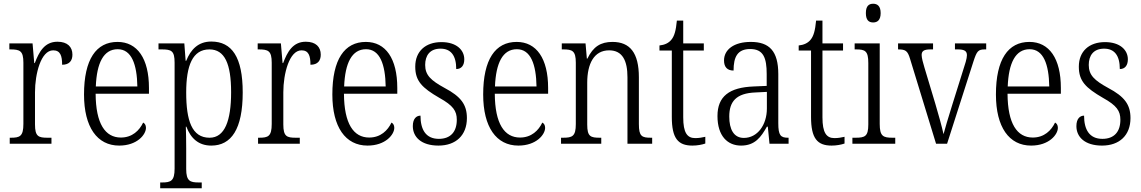

<svg xmlns="http://www.w3.org/2000/svg" viewBox="-20 -768 6099 1026"><path d="M32 0H255V-32H235C186 -32 167 -38 167 -103V-275C167 -374 199 -499 264 -499C302 -499 312 -471 312 -422C351 -422 367 -444 367 -476C367 -517 341 -545 287 -545C217 -545 188 -489 166 -431H163L154 -536H30V-504H35C86 -504 105 -497 105 -433V-106C105 -39 86 -32 37 -32H32Z M617 10C713 10 760 -49 760 -85C760 -100 753 -109 745 -113C725 -71 687 -33 626 -33C542 -33 492 -107 491 -267H776V-298C776 -455 714 -544 608 -544C494 -544 429 -451 429 -263C429 -89 499 10 617 10ZM714 -306H492C497 -431 533 -505 609 -505C683 -505 712 -424 714 -306Z M836 238H1058V207H1042C996 207 975 200 975 135V25C975 -22 974 -64 973 -91H976C999 -29 1041 10 1109 10C1216 10 1277 -78 1277 -274C1277 -463 1219 -546 1109 -546C1039 -546 999 -503 975 -443H972L965 -536H827V-504H844C896 -504 913 -497 913 -433V133C913 199 893 207 846 207H836ZM1100 -32C1005 -32 975 -124 975 -274C975 -418 1009 -504 1099 -504C1181 -504 1215 -427 1215 -275C1215 -123 1181 -32 1100 -32Z M1359 0H1582V-32H1562C1513 -32 1494 -38 1494 -103V-275C1494 -374 1526 -499 1591 -499C1629 -499 1639 -471 1639 -422C1678 -422 1694 -444 1694 -476C1694 -517 1668 -545 1614 -545C1544 -545 1515 -489 1493 -431H1490L1481 -536H1357V-504H1362C1413 -504 1432 -497 1432 -433V-106C1432 -39 1413 -32 1364 -32H1359Z M1944 10C2040 10 2087 -49 2087 -85C2087 -100 2080 -109 2072 -113C2052 -71 2014 -33 1953 -33C1869 -33 1819 -107 1818 -267H2103V-298C2103 -455 2041 -544 1935 -544C1821 -544 1756 -451 1756 -263C1756 -89 1826 10 1944 10ZM2041 -306H1819C1824 -431 1860 -505 1936 -505C2010 -505 2039 -424 2041 -306Z M2323 10C2416 10 2475 -45 2475 -137C2475 -209 2443 -252 2356 -298C2283 -338 2252 -366 2252 -421C2252 -471 2277 -508 2334 -508C2389 -508 2418 -472 2418 -399C2446 -399 2461 -419 2461 -451C2461 -501 2419 -543 2339 -543C2254 -543 2199 -494 2199 -412C2199 -335 2235 -299 2328 -245C2402 -204 2421 -175 2421 -128C2421 -64 2388 -26 2325 -26C2255 -26 2227 -76 2227 -150C2206 -150 2186 -135 2186 -94C2186 -36 2231 10 2323 10Z M2750 10C2846 10 2893 -49 2893 -85C2893 -100 2886 -109 2878 -113C2858 -71 2820 -33 2759 -33C2675 -33 2625 -107 2624 -267H2909V-298C2909 -455 2847 -544 2741 -544C2627 -544 2562 -451 2562 -263C2562 -89 2632 10 2750 10ZM2847 -306H2625C2630 -431 2666 -505 2742 -505C2816 -505 2845 -424 2847 -306Z M2978 0H3193V-32H3186C3136 -32 3118 -38 3118 -102V-326C3118 -427 3154 -499 3235 -499C3307 -499 3333 -443 3333 -355V0H3465V-32H3459C3410 -32 3394 -39 3394 -105V-355C3394 -486 3346 -544 3253 -544C3190 -544 3150 -519 3119 -455H3116L3109 -536H2982V-504H2990C3038 -504 3057 -497 3057 -433V-105C3057 -39 3038 -32 2988 -32H2978Z M3680 10C3706 10 3732 5 3749 -1V-37C3730 -33 3716 -30 3695 -30C3652 -30 3631 -59 3631 -141V-498H3741V-536H3631V-658H3597C3592 -605 3584 -575 3567 -555C3553 -538 3532 -528 3504 -525V-498H3570V-143C3570 -29 3603 10 3680 10Z M3940 10C4015 10 4047 -36 4078 -91H4083L4092 0H4194V-32H4191C4151 -32 4139 -45 4139 -110V-372C4139 -495 4091 -544 3992 -544C3902 -544 3849 -503 3849 -445C3849 -409 3867 -391 3900 -391C3900 -464 3921 -506 3989 -506C4060 -506 4077 -458 4077 -372V-309L4008 -306C3877 -301 3814 -253 3814 -148C3814 -41 3868 10 3940 10ZM3955 -31C3901 -31 3877 -77 3877 -145C3877 -225 3913 -270 4018 -274L4078 -277V-188C4078 -101 4028 -31 3955 -31Z M4424 10C4450 10 4476 5 4493 -1V-37C4474 -33 4460 -30 4439 -30C4396 -30 4375 -59 4375 -141V-498H4485V-536H4375V-658H4341C4336 -605 4328 -575 4311 -555C4297 -538 4276 -528 4248 -525V-498H4314V-143C4314 -29 4347 10 4424 10Z M4646 -648C4668 -648 4686 -660 4686 -698C4686 -736 4668 -748 4646 -748C4623 -748 4607 -736 4607 -698C4607 -660 4623 -648 4646 -648ZM4535 0H4764V-32H4750C4699 -32 4681 -40 4681 -106V-536H4547V-504H4555C4603 -504 4620 -496 4620 -431V-103C4620 -39 4602 -32 4551 -32H4535Z M4843 -454 4982 0H5041L5182 -440C5200 -495 5207 -504 5243 -504H5250V-536H5083V-504H5098C5134 -504 5147 -495 5147 -473C5147 -455 5138 -427 5122 -378L5069 -209C5046 -136 5029 -78 5022 -51C5014 -88 4994 -161 4978 -214L4920 -407C4913 -430 4905 -459 4905 -474C4905 -495 4917 -504 4952 -504H4966V-536H4779V-504C4819 -504 4830 -497 4843 -454Z M5490 10C5586 10 5633 -49 5633 -85C5633 -100 5626 -109 5618 -113C5598 -71 5560 -33 5499 -33C5415 -33 5365 -107 5364 -267H5649V-298C5649 -455 5587 -544 5481 -544C5367 -544 5302 -451 5302 -263C5302 -89 5372 10 5490 10ZM5587 -306H5365C5370 -431 5406 -505 5482 -505C5556 -505 5585 -424 5587 -306Z M5869 10C5962 10 6021 -45 6021 -137C6021 -209 5989 -252 5902 -298C5829 -338 5798 -366 5798 -421C5798 -471 5823 -508 5880 -508C5935 -508 5964 -472 5964 -399C5992 -399 6007 -419 6007 -451C6007 -501 5965 -543 5885 -543C5800 -543 5745 -494 5745 -412C5745 -335 5781 -299 5874 -245C5948 -204 5967 -175 5967 -128C5967 -64 5934 -26 5871 -26C5801 -26 5773 -76 5773 -150C5752 -150 5732 -135 5732 -94C5732 -36 5777 10 5869 10Z"/></svg>

Font: Noto Serif Myanmar Condensed Light
Style: Regular
Weight: 300
Width: 3
Designer: Ben Mitchell and the Monotype Design Team
Foundry: Monotype Imaging Inc.
Version: Version 2.106